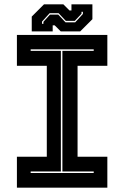

<svg xmlns="http://www.w3.org/2000/svg" viewBox="-20 -860 570 880"><path d="M57.5 0V-141.5H194.5V-558.5H57.5V-700H472V-558.5H335.5V-141.5H472V0ZM120.5 -67H409.5V-74H266V-627H409.5V-634H120.5V-627H259V-74H120.5ZM125.5 -716V-784L181.5 -840H270.5L298.5 -812H307.5V-840H403.5V-772L347.5 -716H258.5L230.5 -744H221.5V-716ZM172.5 -751H179V-760L209 -793H247L280.5 -757.5H324.5L360 -796V-806H353.5V-797L323 -764.5H281.5L248.5 -799.5H207.5L172.5 -761Z"/></svg>

Font: Tourney Thin ExtraBold
Style: Regular
Weight: 800
Version: Version 1.015